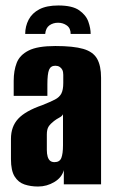

<svg xmlns="http://www.w3.org/2000/svg" viewBox="-20 -673 414 701"><path d="M193 -653Q244 -653 269 -635.5Q294 -618 302.5 -594Q311 -570 311 -549H238Q238 -570 224 -580Q210 -590 192 -590Q174 -590 160.5 -580.5Q147 -571 145 -549H72Q72 -577 84.5 -601Q97 -625 123.5 -639Q150 -653 193 -653ZM119 8Q92 8 69.5 0.5Q47 -7 33.5 -28.5Q20 -50 20 -92V-166Q20 -211 46.5 -239.5Q73 -268 134 -289Q164 -301 180.5 -309.5Q197 -318 204 -331.5Q211 -345 211 -370V-400Q211 -411 207.5 -418Q204 -425 197.5 -429Q191 -433 182 -433Q165 -433 159 -418Q153 -403 153 -365V-323H30V-378Q30 -415 41 -443.5Q52 -472 84.5 -488.5Q117 -505 182 -505Q248 -505 284 -494.5Q320 -484 334.5 -458.5Q349 -433 349 -389V0H213V-52Q206 -25 178.5 -8.5Q151 8 119 8ZM179 -81Q198 -81 204 -96.5Q210 -112 210 -143V-256Q207 -249 196.5 -243.5Q186 -238 177 -231Q164 -221 157.5 -211Q151 -201 151 -182V-126Q151 -111 154 -101Q157 -91 163 -86Q169 -81 179 -81Z"/></svg>

Font: Alumni Sans Thin ExtraBold
Style: Regular
Weight: 800
Version: Version 1.018